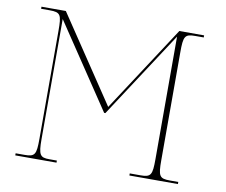

<svg xmlns="http://www.w3.org/2000/svg" viewBox="-78 -811 1071 908"><g transform="rotate(10 457.5 -357.0)"><path d="M50 0H248V-10H212C167 -10 159 -21 159 -98V-674L429 -271H435L706 -686V-98C706 -21 700 -10 649 -10H598V0H831V-10H791C740 -10 734 -21 734 -98V-615C734 -693 740 -704 790 -704H831V-714H712L443 -302L167 -714H50V-704H91C144 -704 149 -693 149 -615V-98C149 -21 143 -10 92 -10H50Z"/></g></svg>

Font: Noto Serif Display Thin
Style: Regular
Weight: 100
Designer: Monotype Design Team
Foundry: Monotype Imaging Inc.
Version: Version 2.009